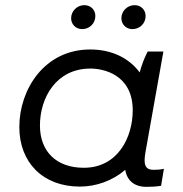

<svg xmlns="http://www.w3.org/2000/svg" viewBox="-20 -720 711 745"><path d="M549 5C569 5 585 4 605 1L616 -65C603 -62 590 -61 576 -61C544 -61 536 -80 544 -127L614 -520H553C540 -495 529 -466 522 -439C481 -494 415 -528 330 -528C153 -528 55 -374 55 -227C55 -90 146 4 290 4C352 4 416 -18 466 -61C473 -19 501 5 549 5ZM331 -454C381 -454 495 -431 495 -292C495 -188 438 -69 305 -69C200 -69 135 -131 135 -233C135 -341 198 -454 331 -454ZM299 -607C326 -607 350 -628 350 -658C350 -681 333 -700 307 -700C280 -700 256 -678 256 -649C256 -626 274 -607 299 -607ZM494 -607C521 -607 545 -628 545 -658C545 -681 528 -700 502 -700C475 -700 451 -678 451 -649C451 -626 469 -607 494 -607Z"/></svg>

Font: Fixel Display 20240404
Style: Italic
Weight: 400
Italic angle: -10°
Designer: AlfaBravo + MacPaw
Foundry: Kyrylo Tkachov, Marchela Mozhyna, Serhii Makarenko, Maria Weinstein, Zakhar Kryvoshyya
Version: Version 1.211;Glyphs 3.2 (3225)